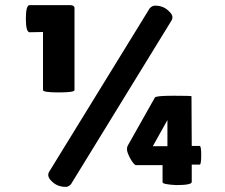

<svg xmlns="http://www.w3.org/2000/svg" viewBox="-20 -720 879 750"><path d="M650 -640 257 0Q247 10 237 10Q202 10 180 -14Q162 -32 172 -49L565 -688Q575 -698 586 -698Q620 -698 642 -674Q660 -657 650 -640ZM615 -75H509Q498 -83 487 -104.5Q476 -126 476 -137Q476 -146 479 -151L585 -339Q588 -346 658 -346Q728 -346 728 -344L729 -150H760Q766 -150 766 -114Q766 -77 760 -77H729V-9Q729 3 667 3Q615 0 615 -8ZM634 -251 577 -149H634ZM271 -688V-368Q271 -359 210 -359Q148 -359 148 -368V-595L96 -594Q81 -594 81 -647Q81 -700 96 -700H253Q271 -700 271 -688Z"/></svg>

Font: FC Lilita One
Style: Regular
Weight: 400
Designer: Juan Montoreano
Foundry: Juan Montoreano
Version: Version 1.002